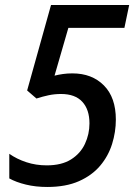

<svg xmlns="http://www.w3.org/2000/svg" viewBox="-20 -734 537 764"><path d="M168 10Q122 10 83 0.5Q44 -9 17 -24V-122Q47 -101 85 -88.5Q123 -76 166 -76Q225 -76 262.5 -99.5Q300 -123 318 -161.5Q336 -200 336 -243Q336 -298 307.5 -329Q279 -360 223 -360Q197 -360 173.5 -355Q150 -350 125 -342L88 -374L183 -714H494L475 -623H252L197 -433Q213 -437 230.5 -439.5Q248 -442 268 -442Q346 -442 393.5 -394Q441 -346 441 -258Q441 -209 426 -161Q411 -113 378.5 -74.5Q346 -36 294 -13Q242 10 168 10Z"/></svg>

Font: Noto Sans SemiCondensed Medium
Style: Italic
Weight: 500
Width: 4
Italic angle: -12°
Designer: Monotype Design Team
Foundry: Monotype Imaging Inc.
Version: Version 2.013; ttfautohint (v1.8.4.7-5d5b)